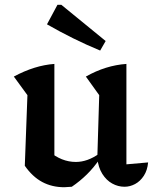

<svg xmlns="http://www.w3.org/2000/svg" viewBox="-20 -775 642 805"><path d="M510 -86 601 -94Q598 -61 583 -38Q568 -15 546.5 -3.5Q525 8 502 8Q475 8 450.5 -5.5Q426 -19 409 -46Q392 -73 388 -112L396 -376L340 -454Q423 -501 510 -507ZM281 8Q273 8 265 9Q257 10 250 10Q198 10 157 -12Q116 -34 84 -80L185 -141Q238 -96 298 -96Q347 -96 396 -131L399 -110Q374 -73 344.5 -44Q315 -15 281 8ZM84 -80 95 -376 38 -454Q125 -501 208 -507V-93ZM400 -563Q342 -587 286.5 -614.5Q231 -642 177 -673L221 -755H237L423 -603Z"/></svg>

Font: Piazzolla Thin
Style: Bold
Weight: 700
Version: Version 2.005